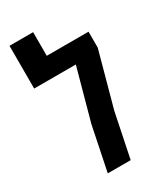

<svg xmlns="http://www.w3.org/2000/svg" viewBox="-190 -837 783 914"><g transform="rotate(-30 201.0 -380.0)"><path d="M122.6 0 172.4 -242.7 250 -524.9H21V-759.8H150.9V-629.9H380.4V-542L298.3 -242.2L248.5 0Z"/></g></svg>

Font: Open Sans Condensed
Style: Bold
Weight: 700
Width: 3
Designer: Monotype Design Team
Foundry: Monotype Imaging Inc.
Version: Version 3.003; ttfautohint (v1.8.4)